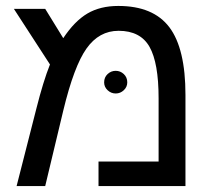

<svg xmlns="http://www.w3.org/2000/svg" viewBox="-20 -629 727 649"><path d="M379.9 -608.9Q498 -608.9 552.5 -536.9Q606.9 -464.8 606.9 -308.1V0H313V-83H516.1V-296.9Q516.1 -416.5 485.4 -470.7Q454.6 -524.9 380.9 -524.9Q314.9 -524.9 272.5 -465.1Q230 -405.3 193.8 -254.9L132.8 0H36.1L103 -262.2Q126 -353.5 148.9 -411.1L26.9 -599.1H132.8L193.8 -500Q231.9 -557.6 275.4 -583.3Q318.8 -608.9 379.9 -608.9ZM332 -350.6Q332 -367.7 343.8 -378.7Q355.5 -389.6 371.1 -389.6Q386.7 -389.6 398.4 -378.7Q410.2 -367.7 410.2 -350.6Q410.2 -335 398.4 -324Q386.7 -313 371.1 -313Q355.5 -313 343.8 -324Q332 -335 332 -350.6Z"/></svg>

Font: Liberation Sans
Style: Regular
Weight: 400
Designer: Steve Matteson
Foundry: Ascender Corporation
Version: Version 2.00.1